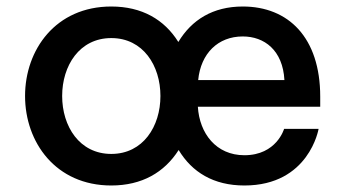

<svg xmlns="http://www.w3.org/2000/svg" viewBox="-20 -560 1061 590"><path d="M322 10C416 10 485 -30 529 -99C570 -31 636 10 731 10C930 10 959 -164 959 -164H853C853 -164 830 -83 731 -83C644 -83 593 -150 588 -232H964V-263C964 -445 866 -540 726 -540C634 -540 569 -499 528 -431C485 -500 416 -540 322 -540C151 -540 57 -407 57 -265C57 -123 151 10 322 10ZM589 -314C597 -396 650 -448 726 -448C792 -448 849 -406 854 -314ZM322 -87C224 -87 171 -172 171 -265C171 -358 224 -443 322 -443C420 -443 473 -358 473 -265C473 -172 420 -87 322 -87Z"/></svg>

Font: Be Vietnam Pro Medium
Style: Regular
Weight: 500
Designer: Lam Bao, Tony Le, Vietanh Nguyen
Foundry: Yellow Type Foundry
Version: Version 1.002